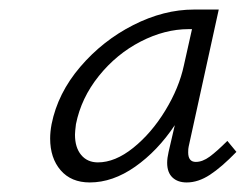

<svg xmlns="http://www.w3.org/2000/svg" viewBox="-20 -685 515 402"><path d="M475 -367Q444 -335 419.5 -319Q395 -303 371 -303Q352 -303 341 -313.5Q330 -324 330 -344Q330 -354 333 -367L346 -423Q310 -369 263 -336Q216 -303 168 -303Q129 -303 107 -328.5Q85 -354 85 -395Q85 -409 88 -425Q101 -490 148 -545Q195 -600 259 -632.5Q323 -665 386 -665H438L375 -378Q374 -374 374 -366Q374 -346 390 -346Q404 -346 419 -357Q434 -368 456 -390ZM365 -548 382 -624H375Q325 -624 274.5 -598Q224 -572 187 -526Q150 -480 139 -425Q137 -409 137 -403Q137 -376 150 -360.5Q163 -345 185 -345Q221 -345 259 -375.5Q297 -406 326 -453.5Q355 -501 365 -548Z"/></svg>

Font: Ysabeau Infant Semilight
Style: Italic
Weight: 300
Italic angle: -12°
Designer: Christian Thalmann (Catharsis Fonts)
Version: Version 0.003